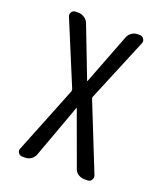

<svg xmlns="http://www.w3.org/2000/svg" viewBox="-135 -819 771 908"><g transform="rotate(20 250.0 -365.0)"><path d="M85 0Q72.3 0 64.9 -10.7Q57.6 -21.5 63.5 -33.2L198.2 -370.1Q199.2 -375 198.2 -379.9L66.4 -697.3Q61.5 -709 68.4 -719.7Q75.2 -730.5 87.9 -730.5H103.5Q118.2 -730.5 132.3 -721.2Q146.5 -711.9 152.3 -697.3L251 -441.4Q251 -440.4 252 -440.4Q252.9 -440.4 252.9 -441.4L351.6 -697.3Q357.4 -711.9 370.6 -721.2Q383.8 -730.5 400.4 -730.5H412.1Q423.8 -730.5 431.2 -719.7Q438.5 -709 433.6 -697.3L301.8 -379.9Q299.8 -375 301.8 -370.1L436.5 -33.2Q440.4 -21.5 433.6 -10.7Q426.8 0 415 0H396.5Q380.9 0 366.7 -8.8Q352.5 -17.6 347.7 -33.2L249 -303.7Q249 -304.7 248 -304.7Q247.1 -304.7 247.1 -303.7L148.4 -33.2Q142.6 -18.6 129.4 -9.3Q116.2 0 99.6 0Z"/></g></svg>

Font: Rounded-L Mgen+ 2m regular
Style: Regular
Weight: 400
Designer: [Source Han Sans]
Ryoko NISHIZUKA  (kana & ideographs); Paul D. Hunt (Latin, Greek & Cyrillic); Wenlong ZHANG  (bopomofo
Version: Version 1.059.20150602